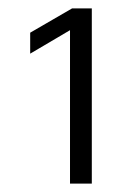

<svg xmlns="http://www.w3.org/2000/svg" viewBox="-20 -752 334 458"><path d="M199 -732V-314H147V-680L52 -624V-674L152 -732Z"/></svg>

Font: KoHo
Style: Regular
Weight: 400
Version: Version 1.000; ttfautohint (v1.6)